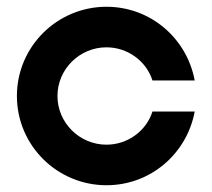

<svg xmlns="http://www.w3.org/2000/svg" viewBox="-20 -541 626 568"><path d="M295 7C426 7 533 -87 556 -211H431C413 -154 358 -113 295 -113C215 -113 150 -178 150 -257C150 -336 215 -401 295 -401C358 -401 413 -360 431 -303H556C533 -427 426 -521 295 -521C149 -521 30 -403 30 -257C30 -111 149 7 295 7Z"/></svg>

Font: Lineal
Style: Bold
Weight: 700
Designer: Created by Frank Adebiaye with contributions from Anton Moglia & Ariel Martín Pérez
Created by Frank ADEBIAYE with FontF
Foundry: Velvetyne Type Foundry
Version: Version 2.000;Glyphs 3.2 (3227)